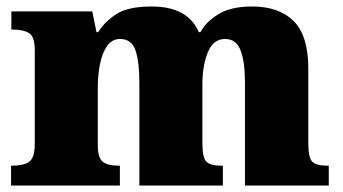

<svg xmlns="http://www.w3.org/2000/svg" viewBox="-20 -571 1056 591"><path d="M14 0V-61H18Q52 -61 69.5 -73Q87 -85 87 -128V-417Q87 -458 69.5 -469Q52 -480 19 -480H15V-536H264L277 -472H282Q302 -504 338 -527.5Q374 -551 447 -551Q558 -551 592 -472H597Q614 -504 652.5 -527.5Q691 -551 756 -551Q839 -551 884 -506Q929 -461 929 -360V-131Q929 -85 941.5 -73Q954 -61 988 -61H992V0H734V-317Q734 -381 720.5 -416Q707 -451 673 -451Q636 -451 619.5 -409.5Q603 -368 603 -312V-131Q603 -85 615.5 -73Q628 -61 662 -61H666V0H409V-317Q409 -381 397 -416Q385 -451 350 -451Q325 -451 310 -430Q295 -409 288 -375Q281 -341 281 -301V-125Q281 -85 296.5 -73Q312 -61 345 -61H349V0Z"/></svg>

Font: Noto Serif Ethiopic Black
Style: Regular
Weight: 900
Designer: Monotype Design Team
Foundry: Monotype Imaging Inc.
Version: Version 2.102; ttfautohint (v1.8.4.7-5d5b)